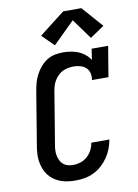

<svg xmlns="http://www.w3.org/2000/svg" viewBox="-104 -1047 809 1123"><g transform="rotate(-10 300.0 -485.5)"><path d="M254 8Q230 8 207 5Q184 2 163 -6Q142 -14 124 -27Q106 -40 93 -57Q80 -74 72 -95Q64 -116 60.5 -139Q57 -162 58.5 -185.5Q60 -209 64 -232L116 -547Q120 -571 126.5 -595Q133 -619 145 -642Q157 -665 174 -685Q191 -705 213 -719Q235 -733 260 -738Q285 -743 309 -743Q333 -743 356.5 -739Q380 -735 400.5 -726.5Q421 -718 438.5 -703.5Q456 -689 468 -670L478 -735H576L546 -554H448Q452 -574 447.5 -594Q443 -614 429 -627Q415 -640 395.5 -645.5Q376 -651 355 -651Q340 -651 323.5 -648Q307 -645 292 -638Q277 -631 264.5 -619Q252 -607 243 -593Q234 -579 229 -563.5Q224 -548 221 -532L169 -217Q166 -201 165.5 -185Q165 -169 168 -154Q171 -139 178 -125Q185 -111 196.5 -101.5Q208 -92 223 -88Q238 -84 254 -84Q276 -84 298 -91Q320 -98 338 -114Q356 -130 366.5 -150.5Q377 -171 381 -194H488Q483 -166 473 -140Q463 -114 447 -90.5Q431 -67 409 -47Q387 -27 361 -14.5Q335 -2 308 3Q281 8 254 8ZM270 -792 200 -861 352 -979H460L569 -855L485 -798L398 -918Z"/></g></svg>

Font: Iosevka Etoile SmBdObl
Style: Regular
Weight: 600
Italic angle: -9°
Designer: Belleve Invis
Foundry: Belleve Invis
Version: Version 15.5.2; ttfautohint (v1.8.4)